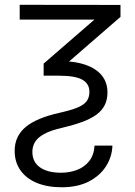

<svg xmlns="http://www.w3.org/2000/svg" viewBox="-20 -563 560 799"><path d="M62 -543 481.4 -542.5V-492.7L199.2 -248H161.6V-298.3L373 -481.4H62ZM114.7 68.8Q114.7 110.8 146.2 133.3Q177.7 155.8 233.9 155.8Q270 155.8 300.8 144Q331.5 132.3 351.3 107.2Q371.1 82 373.5 43H447.8Q446.3 89.4 421.1 128.9Q396 168.5 349.4 192.4Q302.7 216.3 236.8 216.3Q176.8 216.3 132.8 198Q88.9 179.7 64.9 145.5Q41 111.3 41 64.9Q41 33.7 52.7 8.8Q64.5 -16.1 87.6 -35.2Q110.8 -54.2 145.8 -68.6Q180.7 -83 226.6 -93.3Q273.9 -104 301.3 -115Q328.6 -126 340.3 -141.6Q352.1 -157.2 352.1 -180.7Q352.1 -214.4 322.8 -231.2Q293.5 -248 225.6 -248H194.8L199.7 -309.1H225.6Q290 -309.1 335.2 -293.5Q380.4 -277.8 403.8 -248.8Q427.2 -219.7 427.2 -178.7Q427.2 -147.9 415.5 -125Q403.8 -102.1 380.4 -85.2Q356.9 -68.4 321.8 -55.4Q286.6 -42.5 240.7 -31.7Q190.9 -20.5 163.6 -5.4Q136.2 9.8 125.5 28.3Q114.7 46.9 114.7 68.8Z"/></svg>

Font: Inter 16pt Light
Style: Regular
Weight: 300
Version: Version 4.001;git-66647c0bb